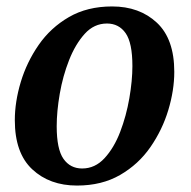

<svg xmlns="http://www.w3.org/2000/svg" viewBox="-20 -566 593 596"><path d="M219 10Q134 10 80 -40.5Q26 -91 26 -193Q26 -250 44.5 -311.5Q63 -373 100 -426.5Q137 -480 194 -513Q251 -546 328 -546Q413 -546 467 -495.5Q521 -445 521 -343Q521 -286 502.5 -224.5Q484 -163 447 -109.5Q410 -56 353 -23Q296 10 219 10ZM235 -43Q275 -43 304.5 -75Q334 -107 353 -156.5Q372 -206 381.5 -261Q391 -316 391 -361Q391 -433 370 -463Q349 -493 312 -493Q272 -493 243 -461Q214 -429 194.5 -379.5Q175 -330 165.5 -275Q156 -220 156 -174Q156 -103 177 -73Q198 -43 235 -43Z"/></svg>

Font: Noto Serif SemiCondensed SemiBold
Style: Italic
Weight: 600
Width: 4
Italic angle: -12°
Designer: Monotype Design Team
Foundry: Monotype Imaging Inc.
Version: Version 2.014; ttfautohint (v1.8.4.7-5d5b)